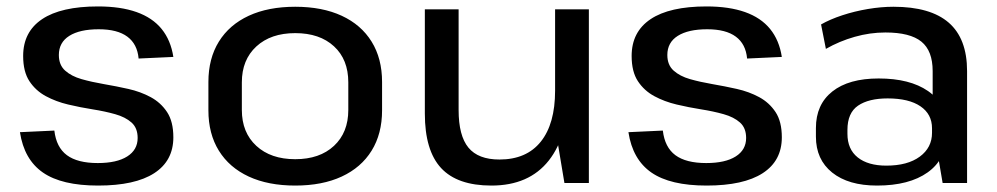

<svg xmlns="http://www.w3.org/2000/svg" viewBox="-20 -569 3099 597"><path d="M285 8Q172 8 113.5 -32.5Q55 -73 42 -158L149 -163Q155 -111 188 -86.5Q221 -62 284 -62Q343 -62 375.5 -82.5Q408 -103 408 -140Q408 -171 389 -188Q370 -205 338 -214Q306 -223 268 -229Q230 -235 192 -244Q154 -253 122.5 -270Q91 -287 71.5 -316.5Q52 -346 52 -395Q52 -470 111 -509.5Q170 -549 285 -549Q355 -549 404.5 -531.5Q454 -514 482.5 -479Q511 -444 519 -392L411 -387Q407 -432 376 -455Q345 -478 287 -478Q228 -478 195.5 -457.5Q163 -437 163 -398Q163 -367 182.5 -349.5Q202 -332 233.5 -323Q265 -314 303 -307.5Q341 -301 379 -292.5Q417 -284 448.5 -267Q480 -250 499.5 -220.5Q519 -191 519 -142Q519 -69 459.5 -30.5Q400 8 285 8Z M898 8Q814 8 753.5 -20Q693 -48 660.5 -100.5Q628 -153 628 -226V-314Q628 -387 660.5 -439.5Q693 -492 753.5 -520Q814 -548 898 -548Q982 -548 1042.5 -520Q1103 -492 1135.5 -439.5Q1168 -387 1168 -314V-226Q1168 -153 1135.5 -100.5Q1103 -48 1042.5 -20Q982 8 898 8ZM898 -74Q974 -74 1018.5 -115.5Q1063 -157 1063 -227V-313Q1063 -384 1018.5 -425Q974 -466 898 -466Q822 -466 777 -424.5Q732 -383 732 -313V-227Q732 -157 777 -115.5Q822 -74 898 -74Z M1406 -227Q1406 -147 1436.5 -110Q1467 -73 1533 -73Q1617 -73 1661.5 -128.5Q1706 -184 1706 -287L1748 -359V-293Q1748 -148 1686.5 -70Q1625 8 1508 8Q1402 8 1351.5 -46.5Q1301 -101 1301 -216V-540H1406ZM1811 0H1735L1706 -174V-540H1811Z M2177 8Q2064 8 2005.5 -32.5Q1947 -73 1934 -158L2041 -163Q2047 -111 2080 -86.5Q2113 -62 2176 -62Q2235 -62 2267.5 -82.5Q2300 -103 2300 -140Q2300 -171 2281 -188Q2262 -205 2230 -214Q2198 -223 2160 -229Q2122 -235 2084 -244Q2046 -253 2014.5 -270Q1983 -287 1963.5 -316.5Q1944 -346 1944 -395Q1944 -470 2003 -509.5Q2062 -549 2177 -549Q2247 -549 2296.5 -531.5Q2346 -514 2374.5 -479Q2403 -444 2411 -392L2303 -387Q2299 -432 2268 -455Q2237 -478 2179 -478Q2120 -478 2087.5 -457.5Q2055 -437 2055 -398Q2055 -367 2074.5 -349.5Q2094 -332 2125.5 -323Q2157 -314 2195 -307.5Q2233 -301 2271 -292.5Q2309 -284 2340.5 -267Q2372 -250 2391.5 -220.5Q2411 -191 2411 -142Q2411 -69 2351.5 -30.5Q2292 8 2177 8Z M2880 -182V-348Q2880 -411 2845 -439.5Q2810 -468 2733 -468Q2685 -468 2637.5 -454.5Q2590 -441 2548 -417L2533 -493Q2561 -509 2599 -521.5Q2637 -534 2678.5 -541Q2720 -548 2758 -548Q2873 -548 2930 -498.5Q2987 -449 2987 -348V0H2911ZM2707 8Q2618 8 2567.5 -32.5Q2517 -73 2517 -144V-171Q2517 -244 2568 -284.5Q2619 -325 2712 -325Q2809 -325 2865.5 -286Q2922 -247 2922 -175V-147Q2922 -74 2864.5 -33Q2807 8 2707 8ZM2736 -54Q2802 -54 2840 -82Q2878 -110 2878 -156V-170Q2878 -214 2842 -238.5Q2806 -263 2740 -263Q2681 -263 2648 -240.5Q2615 -218 2615 -165V-153Q2615 -105 2647 -79.5Q2679 -54 2736 -54Z"/></svg>

Font: Pathway Extreme Medium
Style: Regular
Weight: 500
Designer: Eduardo Rodriguez Tunni
Foundry: Eduardo Rodriguez Tunni
Version: Version 1.001;gftools[0.9.26]